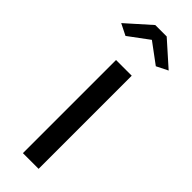

<svg xmlns="http://www.w3.org/2000/svg" viewBox="-265 -745 761 761"><g transform="rotate(45 115.0 -365.0)"><path d="M-18 -640 83 -730H147L248 -640L200 -616L115 -679L30 -616ZM71 0V-522H159V0Z"/></g></svg>

Font: Boldmen Medium
Style: Regular
Weight: 400
Designer: Matt McInerney, Pablo Impallari, Rodrigo Fuenzalida
Foundry: LIVING CONCEPT
Version: Version 1.000